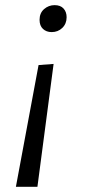

<svg xmlns="http://www.w3.org/2000/svg" viewBox="-20 -493 361 743"><path d="M187.4 -245.6 124.8 230H41.5L129.2 -241.2ZM191.3 -473.1Q214 -473.1 225.9 -460Q237.8 -447 237.8 -426.3Q237.8 -401.2 221.1 -385Q204.4 -368.8 179.9 -368.8Q159.5 -368.8 146.3 -381.1Q133.1 -393.5 133.1 -416.2Q133.1 -442.6 150.7 -457.9Q168.2 -473.1 191.3 -473.1Z"/></svg>

Font: Bitter Thin
Style: Italic
Weight: 100
Italic angle: -9°
Designer: Sol Matas, and Bitter project Authors
Foundry: Sol Matas
Version: Version 2.002